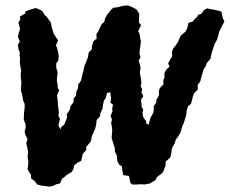

<svg xmlns="http://www.w3.org/2000/svg" viewBox="-20 -695 858 717"><path d="M134 -2 119 -6 110 -18 96 -29V-42L83 -62L85 -78L86 -91L83 -109L85 -126L82 -144L78 -160L83 -175L75 -191L72 -203L76 -221L75 -231L69 -248V-258L70 -277L72 -291V-307L66 -321L64 -336L58 -358L59 -376L60 -387L58 -402L57 -419L59 -429L57 -443L54 -460L55 -477L53 -489L54 -500L49 -511L47 -528L54 -540L47 -557L50 -572L55 -587L49 -611L56 -623L54 -633L73 -644L76 -653L99 -661L114 -665L133 -657L139 -652L148 -637L153 -634L161 -623L170 -611L173 -594L177 -581L180 -570L191 -553L197 -545L189 -526L193 -516L197 -500L199 -487L198 -469L190 -459V-442L195 -427L194 -414L192 -396L195 -379L196 -366L201 -358L193 -340L194 -327L196 -316V-306L198 -288L200 -275L198 -262L204 -252L198 -226L206 -212L209 -221L220 -230L225 -242L231 -258L229 -268L241 -286L243 -298L255 -314V-327L264 -338L265 -353L271 -365L272 -379L283 -395L288 -418L292 -432L295 -448L303 -467L309 -483L311 -499L323 -511V-522L329 -541L341 -551L340 -567L348 -580L359 -604L370 -614L372 -625L380 -640L395 -659L403 -666L419 -668L438 -673L458 -675L474 -668L488 -661L492 -657L500 -643L499 -620V-611L507 -601L496 -579L501 -569L503 -555L506 -542L505 -529L502 -508L501 -493L505 -481L498 -469L503 -451L505 -440L502 -425L505 -408L507 -395L508 -384L505 -374L511 -361L508 -351L515 -336L506 -322L508 -313L509 -296L515 -285L512 -274L514 -260L520 -250L524 -245L527 -238L523 -236L535 -229L539 -245L542 -255L551 -271L554 -281V-298L563 -311L564 -322L574 -340L573 -355L577 -366L590 -380V-396L594 -404V-422L601 -435L613 -446L608 -458L616 -474L623 -485L622 -501L627 -514L638 -528L644 -537L651 -553L655 -562L673 -577L679 -589L684 -610L699 -614L708 -625L716 -631L720 -640L732 -643L741 -657L754 -664L761 -662L770 -660H774L800 -654L807 -651L809 -641L812 -627L818 -615L805 -590L798 -575L795 -561L790 -546L780 -528L777 -516L771 -500L766 -476L752 -459L749 -449L740 -436L736 -421L731 -404L728 -391L718 -377L719 -361L705 -347L701 -337L697 -321L693 -307L682 -298L677 -282L675 -263L672 -254L666 -235L661 -225L654 -200L643 -182L636 -173L633 -161L622 -142L620 -124L616 -107L599 -92L598 -77L589 -52L580 -44L567 -35L560 -22L540 -10L519 -6L508 -7L490 -6H474L467 -12L463 -30L462 -38L440 -41L437 -58L435 -74L425 -80L418 -94L416 -115L409 -129V-141L404 -156L401 -167L397 -179L398 -196L399 -206L398 -220L395 -236L398 -248L393 -263L400 -278L399 -290L402 -304L392 -312L395 -328L393 -339L392 -351L383 -348L380 -349L375 -329L368 -319L364 -300L363 -289L356 -276L353 -260L341 -247L339 -230L336 -216L329 -199L323 -187L320 -169L311 -157L302 -146V-135L289 -120L287 -111L283 -94L268 -87L257 -77L254 -63L248 -53L228 -41L222 -35L212 -28L204 -10L191 -7L176 0L163 2L152 0Z"/></svg>

Font: Winky Rough SemiBold
Style: Italic
Weight: 600
Italic angle: -8.97852°
Designer: Simon Atzbach
Foundry: typofactur
Version: Version 1.206; ttfautohint (v1.8.4.7-5d5b)